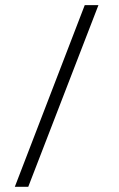

<svg xmlns="http://www.w3.org/2000/svg" viewBox="-20 -720 458 740"><path d="M37.1 0 306.6 -700.2H359.4L88.9 0Z"/></svg>

Font: TriodPostnaja
Style: Medium
Weight: 500
Version: 20110805